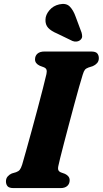

<svg xmlns="http://www.w3.org/2000/svg" viewBox="-20 -964 526 984"><path d="M279.5 -115.5Q275.5 -99 279.5 -91.2Q283.5 -83.5 293.5 -80L313 -73Q337 -61.5 337 -40.5Q337 -22 324.8 -11Q312.5 0 290 0H50.5Q26.5 0 18.5 -9.8Q10.5 -19.5 10.5 -34.5Q10.5 -49.5 19.5 -59.8Q28.5 -70 40.5 -75L62.5 -81.5Q75 -86 81.2 -93.8Q87.5 -101.5 93.5 -120Q101 -145.5 114 -192Q127 -238.5 142.5 -295Q158 -351.5 173 -408Q188 -464.5 200 -511.2Q212 -558 218 -584.5Q221 -598.5 218.2 -606.8Q215.5 -615 204 -619.5L184 -627Q159.5 -638.5 159.5 -659.5Q159.5 -678 172 -689Q184.5 -700 208.5 -700H446.5Q470.5 -700 478.5 -690.2Q486.5 -680.5 486.5 -666Q486.5 -650.5 477.5 -640.5Q468.5 -630.5 455.5 -625L433.5 -618Q421 -613.5 415.2 -606.5Q409.5 -599.5 404 -581.5Q396.5 -558 385 -517.2Q373.5 -476.5 360 -426.5Q346.5 -376.5 333 -325.5Q319.5 -274.5 307.8 -229.8Q296 -185 288.5 -154.2Q281 -123.5 279.5 -115.5ZM368 -877.5 398 -797Q401 -786.5 401 -777.2Q401 -768 392 -759.5Q384 -752.5 372.5 -751.2Q361 -750 351.5 -754L273 -792Q242 -805 227 -821.2Q212 -837.5 213 -863.5Q213.5 -888 233 -911.2Q252.5 -934.5 283.5 -941.5Q318.5 -949.5 337.2 -930.8Q356 -912 368 -877.5Z"/></svg>

Font: Fraunces 9pt S050
Style: Bold Italic
Weight: 700
Italic angle: -16°
Version: Version 1.000; ttfautohint (v1.8.3)